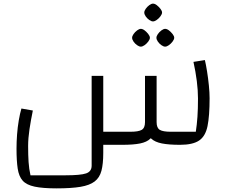

<svg xmlns="http://www.w3.org/2000/svg" viewBox="-20 -798 1271 1058"><path d="M291 240Q216 240 171 230.5Q126 221 105 197.5Q84 174 77.5 131Q71 88 71 21Q71 -16 74 -56.5Q77 -97 83.5 -135Q90 -173 98 -200L161 -189Q150 -136 142.5 -86Q135 -36 135 6Q135 57 137.5 95Q140 133 148 168H341Q424 168 454.5 157.5Q485 147 485 115V-380H549V45Q549 105 539 143Q529 181 501.5 202Q474 223 423.5 231.5Q373 240 291 240ZM549 0V-72H699Q743 -72 761 -82.5Q779 -93 779 -125V-380H843V-175Q843 -122 835.5 -87.5Q828 -53 808.5 -34Q789 -15 752 -7.5Q715 0 654 0ZM972 0Q911 0 872.5 -7.5Q834 -15 813.5 -34Q793 -53 786 -87.5Q779 -122 779 -175V-380H843V-125Q843 -93 860.5 -82.5Q878 -72 921 -72H1059Q1065 -111 1068 -154.5Q1071 -198 1071 -255Q1071 -300 1064.5 -351.5Q1058 -403 1046 -457L1109 -467Q1115 -442 1121 -404.5Q1127 -367 1131 -327Q1135 -287 1135 -257Q1135 -159 1123.5 -103Q1112 -47 1077 -23.5Q1042 0 972 0ZM756 -541Q747 -541 735.5 -549Q724 -557 716 -568.5Q708 -580 708 -590Q708 -599 716 -610.5Q724 -622 735.5 -630.5Q747 -639 756 -639Q766 -639 777 -630.5Q788 -622 797 -610.5Q806 -599 806 -590Q806 -581 797 -569Q788 -557 776.5 -549Q765 -541 756 -541ZM890 -541Q881 -541 869.5 -549Q858 -557 850 -568.5Q842 -580 842 -590Q842 -599 850 -610.5Q858 -622 869.5 -630.5Q881 -639 890 -639Q900 -639 911 -630.5Q922 -622 931 -610.5Q940 -599 940 -590Q940 -581 931 -569Q922 -557 910.5 -549Q899 -541 890 -541ZM823 -680Q814 -680 802.5 -688Q791 -696 783 -707.5Q775 -719 775 -729Q775 -738 783 -749.5Q791 -761 802.5 -769.5Q814 -778 823 -778Q833 -778 844 -769.5Q855 -761 864 -749.5Q873 -738 873 -729Q873 -720 864 -708Q855 -696 843.5 -688Q832 -680 823 -680Z"/></svg>

Font: Changa ExtraLight Light
Style: Regular
Weight: 300
Version: Version 3.002; ttfautohint (v1.8.2)